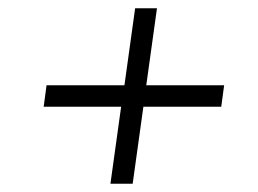

<svg xmlns="http://www.w3.org/2000/svg" viewBox="-20 -583 627 466"><path d="M93 -376H282L308 -563H361L335 -376H524L517 -324H328L302 -137H248L274 -324H86Z"/></svg>

Font: Pathway Extreme 8pt Thin 12pt ExtraLight
Style: Italic
Weight: 250
Italic angle: -8°
Version: Version 1.001;gftools[0.9.26]